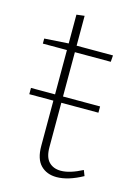

<svg xmlns="http://www.w3.org/2000/svg" viewBox="-103 -705 552 770"><g transform="rotate(15 173.0 -320.0)"><path d="M18 -286V-312H305V-286ZM209 7Q168 7 143 -18.5Q118 -44 118 -98V-505L126 -496H18V-517L126 -524L118 -515V-643L151 -647V-515L143 -523H302L300 -496H143L151 -505V-102Q151 -60 169.5 -41Q188 -22 219 -22Q238 -22 260.5 -29Q283 -36 308 -49L317 -26Q257 7 209 7Z"/></g></svg>

Font: Bitter Thin ExtraLight
Style: Regular
Weight: 250
Version: Version 2.002